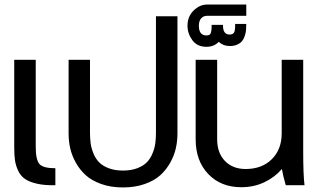

<svg xmlns="http://www.w3.org/2000/svg" viewBox="-20 -820 1420 850"><path d="M225.1 -75.2V0Q177.7 1 144.3 -6.6Q110.8 -14.2 91.3 -27.3Q71.8 -40.5 60.8 -63.5Q49.8 -86.4 46.4 -109.9Q43 -133.3 43 -167V-555.2H138.2V-170.9Q138.2 -112.8 154.5 -94Q170.9 -75.2 225.1 -75.2Z M283.7 -229V-555.2H378.4V-232.9Q378.4 -207 381.3 -185.3Q384.3 -163.6 393.8 -140.4Q403.3 -117.2 418.9 -101.3Q434.6 -85.4 461.4 -75.2Q488.3 -64.9 524.4 -64.9Q560.5 -64.9 587.4 -75.2Q614.3 -85.4 629.9 -101.3Q645.5 -117.2 655 -140.4Q664.6 -163.6 667.5 -185.3Q670.4 -207 670.4 -232.9V-748H765.6V-229Q765.6 -195.8 758.5 -163.8Q751.5 -131.8 733.6 -99.9Q715.8 -67.9 689.2 -43.9Q662.6 -20 620.1 -5.1Q577.6 9.8 524.4 9.8Q471.2 9.8 429 -5.1Q386.7 -20 360.1 -43.9Q333.5 -67.9 315.7 -99.9Q297.9 -131.8 290.8 -163.8Q283.7 -195.8 283.7 -229Z M1021 -713.9H1070.3Q1070.3 -699.2 1069.3 -687.7Q1068.4 -676.3 1064 -662.1Q1059.6 -647.9 1052.2 -638.7Q1044.9 -629.4 1030.8 -622.8Q1016.6 -616.2 997.1 -616.2Q968.3 -616.2 948.2 -634.8Q927.7 -612.8 894 -612.8Q853 -612.8 831.5 -642.1Q810.1 -671.4 810.1 -706.1Q810.1 -747.1 837.2 -773.4Q864.3 -799.8 896 -799.8H1070.3V-750H896Q880.9 -750 870.6 -738.8Q860.4 -727.5 860.4 -706.1Q860.4 -663.1 894 -663.1Q902.3 -663.1 907.2 -666Q912.1 -668.9 914.1 -676.5Q916 -684.1 916.5 -690.4Q917 -696.8 917 -710H967.3Q965.8 -667 997.1 -667Q1003.9 -667 1008.5 -669.4Q1013.2 -671.9 1015.6 -675Q1018.1 -678.2 1019.3 -685.5Q1020.5 -692.9 1020.8 -698Q1021 -703.1 1021 -713.9Z M1328.1 0H1245.1Q1232.4 -43.9 1228 -71.8Q1195.8 -34.7 1149.7 -12.9Q1103.5 8.8 1048.3 8.8Q957.5 8.8 901.9 -49.6Q846.2 -107.9 846.2 -203.1V-555.2H941.4V-203.1Q941.4 -143.1 975.8 -107.4Q1010.3 -71.8 1067.4 -71.8Q1139.6 -71.8 1183.3 -115.2Q1227.1 -158.7 1227.1 -230V-555.2H1322.3V-148.9Q1322.3 -46.9 1328.1 0Z"/></svg>

Font: LT Superior Med
Style: Regular
Weight: 500
Designer: Daniel Lyons
Foundry: LyonsType
Version: Version 1.000